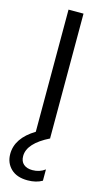

<svg xmlns="http://www.w3.org/2000/svg" viewBox="-155 -717 540 1002"><g transform="rotate(15 115.5 -216.0)"><path d="M185 223Q153 242 106 242Q48 242 16 211Q-16 180 -16 132Q-16 46 83 -14V-674H164V-1L165 0Q52 56 52 125Q52 154 69.5 169Q87 184 117 184Q156 184 185 162Z"/></g></svg>

Font: Hind Siliguri
Style: Regular
Weight: 400
Designer: Jyotish Sonowal
Foundry: Indian Type Foundry
Version: Version 1.000;PS 1.0;hotconv 1.0.86;makeotf.lib2.5.63406; tt